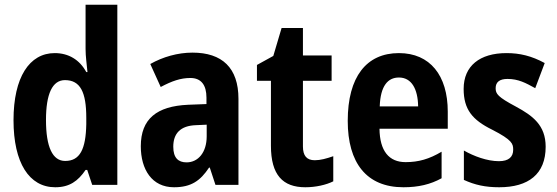

<svg xmlns="http://www.w3.org/2000/svg" viewBox="-20 -873 2350 810"><path d="M213 -83C273 -83 309 -109 341 -156H348L369 -93H475V-853H341V-667C341 -634 346 -603 349 -569H344C316 -621 269 -649 211 -649C104 -649 37 -547 37 -366C37 -186 103 -83 213 -83ZM255 -194C202 -194 174 -252 174 -367C174 -477 201 -535 254 -535C319 -535 344 -484 344 -376V-349C342 -243 317 -194 255 -194Z M792 -651C730 -651 667 -633 614 -603L658 -506C705 -531 742 -544 783 -544C829 -544 851 -514 851 -461V-434L773 -431C642 -425 574 -372 574 -256C574 -158 621 -83 714 -83C786 -83 825 -110 862 -166H865L889 -93H986V-456C986 -587 917 -651 792 -651ZM808 -345 852 -347V-298C852 -230 816 -188 767 -188C732 -188 711 -207 711 -254C711 -309 740 -343 808 -345Z M1308 -197C1274 -197 1258 -216 1258 -255V-532H1379V-639H1258V-755H1168L1133 -637L1064 -599V-532H1123V-258C1123 -135 1173 -83 1268 -83C1312 -83 1356 -93 1386 -108V-214C1357 -204 1332 -197 1308 -197Z M1663 -649C1526 -649 1447 -549 1447 -363C1447 -186 1526 -83 1682 -83C1745 -83 1796 -95 1843 -121V-233C1791 -202 1746 -189 1691 -189C1621 -189 1582 -236 1581 -330H1869V-402C1869 -555 1794 -649 1663 -649ZM1663 -546C1716 -546 1743 -498 1744 -424H1582C1585 -512 1617 -546 1663 -546Z M2282 -254C2282 -345 2227 -385 2157 -423C2080 -464 2071 -477 2071 -501C2071 -527 2088 -540 2121 -540C2167 -540 2198 -523 2238 -501L2278 -607C2223 -637 2173 -649 2117 -649C2004 -649 1936 -595 1936 -498C1936 -411 1973 -367 2056 -326C2142 -282 2145 -266 2145 -241C2145 -211 2126 -193 2085 -193C2035 -193 1979 -214 1937 -238V-114C1983 -93 2027 -83 2086 -83C2209 -83 2282 -138 2282 -254Z"/></svg>

Font: Noto Sans Kannada UI Condensed
Style: Bold
Weight: 700
Width: 3
Designer: Jelle Bosma - Monotype Design Team
Foundry: Monotype Imaging Inc.
Version: Version 2.005